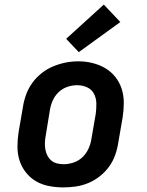

<svg xmlns="http://www.w3.org/2000/svg" viewBox="-20 -808 640 836"><path d="M255 8Q224 8 193 2Q162 -4 136.5 -19Q111 -34 92.5 -57.5Q74 -81 65 -109.5Q56 -138 56 -169.5Q56 -201 61 -233L80 -343Q84 -370 94 -397Q104 -424 121 -447.5Q138 -471 161.5 -489.5Q185 -508 211.5 -519Q238 -530 265.5 -535.5Q293 -541 321 -541Q353 -541 383 -533.5Q413 -526 438.5 -511Q464 -496 482.5 -472.5Q501 -449 510 -420.5Q519 -392 519 -360.5Q519 -329 514 -297L495 -187Q491 -160 481.5 -133Q472 -106 455 -82.5Q438 -59 414.5 -40.5Q391 -22 364.5 -11Q338 0 310 4Q282 8 255 8ZM257 -93Q279 -93 301 -100.5Q323 -108 339.5 -124Q356 -140 365.5 -161Q375 -182 378 -203L397 -313Q400 -336 399.5 -358.5Q399 -381 389 -400Q379 -419 359 -428Q339 -437 316 -437Q294 -437 272.5 -429.5Q251 -422 234.5 -406Q218 -390 209 -369Q200 -348 197 -327L179 -217Q176 -202 175.5 -187Q175 -172 177.5 -157.5Q180 -143 186.5 -130.5Q193 -118 203.5 -109Q214 -100 228 -96.5Q242 -93 257 -93ZM323 -581 268 -639 432 -788 504 -712Z"/></svg>

Font: Iosevka Slab Extended
Style: Bold Italic
Weight: 700
Width: 7
Italic angle: -9°
Monospace: yes
Designer: Belleve Invis
Foundry: Belleve Invis
Version: Version 11.1.0; ttfautohint (v1.8.3)